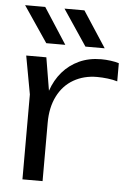

<svg xmlns="http://www.w3.org/2000/svg" viewBox="-55 -832 594 874"><g transform="rotate(5 242.0 -395.5)"><path d="M49 -563H141L173 -371V0H81V-388ZM472 -565V-482Q453 -488 427.5 -491Q402 -494 379 -494Q319 -494 272 -467Q225 -440 199 -388.5Q173 -337 173 -267L147 -303Q149 -362 166 -412Q183 -462 214.5 -498.5Q246 -535 290.5 -555.5Q335 -576 391 -576Q412 -576 434.5 -573Q457 -570 472 -565ZM295 -791 402 -627H314L204 -791ZM116 -791 222 -627H135L24 -791Z"/></g></svg>

Font: Unbounded Light
Style: Regular
Weight: 300
Designer: Luke Prowse, Jean-Baptiste Morizot, Fátima Lázaro, Florian Runge
Foundry: NaN
Version: Version 1.700